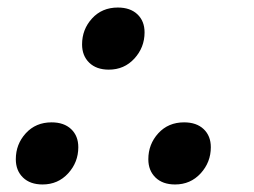

<svg xmlns="http://www.w3.org/2000/svg" viewBox="-20 -480 674 510"><path d="M93 10Q60 10 41 -8.5Q22 -27 22 -57Q22 -97 48.5 -126Q75 -155 117 -155Q150 -155 169 -137Q188 -119 188 -89Q188 -49 161 -19.5Q134 10 93 10ZM445 10Q412 10 393 -8.5Q374 -27 374 -57Q374 -97 400.5 -126Q427 -155 469 -155Q502 -155 521 -137Q540 -119 540 -89Q540 -49 513 -19.5Q486 10 445 10ZM269 -295Q236 -295 217 -313.5Q198 -332 198 -362Q198 -402 224.5 -431Q251 -460 293 -460Q326 -460 345 -442Q364 -424 364 -394Q364 -354 337 -324.5Q310 -295 269 -295Z"/></svg>

Font: Kufam SemiBold
Style: Italic
Weight: 600
Italic angle: -11°
Designer: Artur Schmal
Foundry: Original Type
Version: Version 1.301; ttfautohint (v1.8.3)